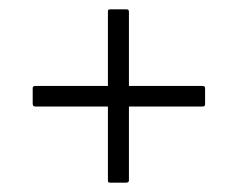

<svg xmlns="http://www.w3.org/2000/svg" viewBox="-20 -508 509 411"><path d="M217 -117Q213 -117 212 -118Q211 -119 211 -122V-280H56Q52 -280 51 -282Q50 -284 50 -286V-319Q50 -322 51.5 -323Q53 -324 56 -324H211V-483Q211 -486 212 -487Q213 -488 217 -488H251Q253 -488 254.5 -487Q256 -486 256 -482V-324H413Q416 -324 417.5 -323Q419 -322 419 -318V-285Q419 -283 418 -281.5Q417 -280 413 -280H256V-122Q256 -119 254 -118Q252 -117 250 -117Z"/></svg>

Font: Glory Light
Style: Regular
Weight: 300
Version: Version 1.011